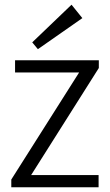

<svg xmlns="http://www.w3.org/2000/svg" viewBox="-20 -796 469 816"><path d="M28 -33 334 -516 343 -488H44V-540H400V-507L94 -23L85 -52H399V0H28ZM330 -719 141 -587 117 -616 284 -776Z"/></svg>

Font: Pathway Extreme SemiCondensed ExtraLight
Style: Regular
Weight: 250
Width: 4
Version: Version 1.001;gftools[0.9.26]